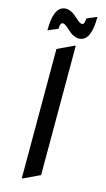

<svg xmlns="http://www.w3.org/2000/svg" viewBox="-144 -985 580 1051"><g transform="rotate(15 146.5 -459.5)"><path d="M97.7 19.5V-712.9L190.4 -756.8H195.3V-24.4L102.5 19.5ZM23.4 -799.8Q23.4 -939.5 92.3 -939.5Q123.5 -939.5 159.2 -905.3Q184.1 -881.3 195.8 -881.3Q212.4 -881.3 212.4 -916.5L266.1 -939.5H269Q269 -799.8 200.2 -799.8Q168.9 -799.8 133.3 -834Q108.4 -857.9 96.7 -857.9Q80.1 -857.9 80.1 -822.8L26.4 -799.8Z"/></g></svg>

Font: Nova Oval
Style: Book
Weight: 400
Version: Version 2.000